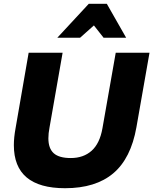

<svg xmlns="http://www.w3.org/2000/svg" viewBox="-20 -979 808 1012"><path d="M53 -214Q53 13 323 13Q484 13 577 -65.5Q670 -144 699 -308L768 -701H590L520 -303Q506 -223 463 -184.5Q420 -146 353 -146Q291 -146 263 -171.5Q235 -197 235 -250Q235 -276 241 -307L310 -701H131L62 -303Q53 -254 53 -214ZM543 -959H448L282 -780H402L475 -845L526 -780H645Z"/></svg>

Font: Geom ExtraBold
Style: Bold Italic
Weight: 800
Italic angle: -10°
Version: Version 1.102